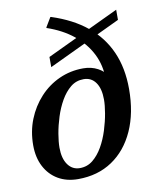

<svg xmlns="http://www.w3.org/2000/svg" viewBox="-87 -833 728 912"><g transform="rotate(-10 277.0 -377.5)"><path d="M216 13Q161 13 120 -11Q79 -35 56 -79Q33 -123 33 -182Q33 -249 56 -306.5Q79 -364 119.5 -408Q160 -452 214 -476.5Q268 -501 330 -501Q369 -501 400 -484.5Q431 -468 449 -439Q467 -410 467 -375L427 -432Q427 -499 399 -554.5Q371 -610 318.5 -652.5Q266 -695 192 -720V-723L219 -768H222Q324 -735 391.5 -679.5Q459 -624 493.5 -546Q528 -468 528 -367Q528 -252 489.5 -166.5Q451 -81 381 -34Q311 13 216 13ZM233 -37Q269 -37 296 -59Q323 -81 343 -116Q363 -151 376 -192.5Q389 -234 395.5 -272.5Q402 -311 402 -338Q402 -391 381 -420.5Q360 -450 323 -450Q287 -450 260 -428Q233 -406 213 -371Q193 -336 180 -295Q167 -254 160.5 -215.5Q154 -177 154 -149Q154 -97 175.5 -67Q197 -37 233 -37ZM182 -533V-582L533 -748V-699Z"/></g></svg>

Font: Platypi Light Medium
Style: Italic
Weight: 500
Italic angle: -13°
Version: Version 1.200